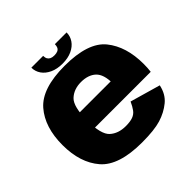

<svg xmlns="http://www.w3.org/2000/svg" viewBox="-183 -890 1065 1065"><g transform="rotate(-45 349.0 -358.0)"><path d="M348 6V-122Q289.5 -122 253.8 -154.5Q218 -187 218 -296Q218 -404.5 253.2 -437.8Q288.5 -471 344.5 -471Q401 -471 432.8 -441.5Q464.5 -412 464.5 -340.5L470.5 -357H201V-237.5H658.5Q662 -263.5 662 -296Q662 -432.5 594.8 -515.8Q527.5 -599 344 -599Q166 -599 95.5 -517.5Q25 -436 25 -296Q25 -157.5 95.5 -75.8Q166 6 348 6ZM348 -122V6Q443.5 6 496.5 -10.2Q549.5 -26.5 589.2 -59Q629 -91.5 641 -149L463 -200Q451 -173.5 438 -155.5Q425 -137.5 403.8 -129.8Q382.5 -122 348 -122ZM345 -615Q388 -615 419 -629.5Q450 -644 466.5 -668.2Q483 -692.5 483 -722H391Q391 -708 386.5 -698.5Q382 -689 371.8 -684.2Q361.5 -679.5 345 -679.5Q329.5 -679.5 319.5 -684.2Q309.5 -689 304.2 -698.2Q299 -707.5 299 -722H206.5Q206.5 -692.5 223.2 -668.2Q240 -644 271.2 -629.5Q302.5 -615 345 -615Z"/></g></svg>

Font: Anybody UltraCondensed Thin ExtraBold
Style: Regular
Weight: 800
Version: Version 1.111